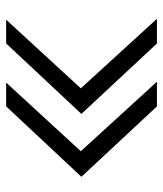

<svg xmlns="http://www.w3.org/2000/svg" viewBox="28 -570 541 638"><g transform="rotate(90 299.0 -250.5)"><path d="M333 -501 567 -250 333 0H254L482 -248L251 -501ZM124 -501 358 -250 124 0H45L273 -248L42 -501Z"/></g></svg>

Font: Red Hat Display VF
Style: Regular
Weight: 300
Designer: Pentagram, MCKL
Foundry: Pentagram, MCKL
Version: Version 1.023